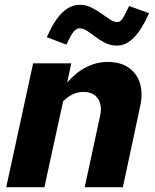

<svg xmlns="http://www.w3.org/2000/svg" viewBox="-20 -780 646 800"><path d="M6 0 118 -516H277L260 -436Q296 -478 339 -500Q382 -522 429 -522Q481 -522 515.5 -498.5Q550 -475 563 -433.5Q576 -392 564 -337L492 0H333L397 -297Q407 -341 388 -369Q369 -397 328 -397Q305 -397 284 -387.5Q263 -378 243 -358L165 0ZM257 -594 175 -625Q205 -694 239 -727Q273 -760 313 -760Q338 -760 360 -749Q382 -738 401.5 -724Q421 -710 438 -699Q455 -688 469 -688Q480 -688 489.5 -701Q499 -714 518 -755L601 -725Q571 -657 538 -623.5Q505 -590 467 -590Q441 -590 419 -601Q397 -612 378.5 -626Q360 -640 343.5 -651Q327 -662 312 -662Q298 -662 286 -647Q274 -632 257 -594Z"/></svg>

Font: Red Hat Text VF
Style: Italic
Weight: 300
Italic angle: -12°
Designer: Pentagram, MCKL
Foundry: Pentagram, MCKL
Version: Version 1.023